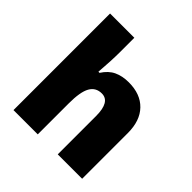

<svg xmlns="http://www.w3.org/2000/svg" viewBox="-199 -914 1068 1068"><g transform="rotate(45 335.0 -380.0)"><path d="M414.1 0V-301.8Q414.1 -413.1 348.1 -413.1Q301.3 -413.1 279.1 -373.8Q256.8 -334.5 256.8 -243.2V0H65.9V-759.8H256.8V-651.9Q256.8 -578.6 249 -484.9H257.8Q285.2 -527.8 322.8 -545.4Q360.4 -563 410.2 -563Q502.9 -563 554.4 -509.5Q606 -456.1 606 -359.9V0Z"/></g></svg>

Font: TypoPRO Open Sans
Style: Regular
Weight: 800
Foundry: Ascender Corporation
Version: Version 1.10